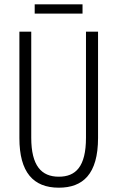

<svg xmlns="http://www.w3.org/2000/svg" viewBox="-20 -861 544 891"><path d="M363 -841H141V-798H363ZM435 -221V-714H379V-222C379 -87 331 -41 253 -41C172 -41 125 -92 125 -222V-714H70V-220C70 -62 134 10 253 10C364 10 435 -52 435 -221Z"/></svg>

Font: Noto Sans Lao Looped ExtraCondensed Light
Style: Regular
Weight: 300
Width: 2
Designer: Mark Frömberg, Ben Mitchell
Foundry: The Fontpad Ltd
Version: Version 1.002